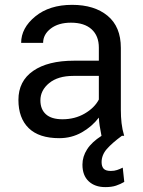

<svg xmlns="http://www.w3.org/2000/svg" viewBox="-20 -558 588 789"><path d="M397 0Q392.1 -24.9 389.6 -41Q387.2 -57.1 386.2 -74.7Q357.9 -37.6 315.9 -13.9Q273.9 9.8 223.6 9.8Q140.1 9.8 97.9 -31.5Q55.7 -72.8 55.7 -147.5Q55.7 -224.6 116.2 -266.6Q176.8 -308.6 284.2 -308.6H386.2V-362.3Q386.2 -410.6 356.4 -437.7Q326.7 -464.8 271.5 -464.8Q220.2 -464.8 188.7 -440.7Q157.2 -416.5 157.2 -381.8H66.9Q66.9 -442.9 125 -490.5Q183.1 -538.1 276.4 -538.1Q367.7 -538.1 422.1 -493.2Q476.6 -448.2 476.6 -361.3V-106.4Q476.6 -78.1 479.5 -52.2Q482.4 -26.4 490.2 0H481Q440.4 29.8 418.9 54.4Q397.5 79.1 397.5 108.4Q397.5 126 406 135.3Q414.6 144.5 435.5 144.5Q449.7 144.5 461.2 140.6Q472.7 136.7 484.4 130.9L490.7 189.5Q475.1 198.7 457 204.8Q439 210.9 412.6 210.9Q370.1 210.9 344.5 187Q318.8 163.1 318.8 118.7Q318.8 85.4 337.9 55.7Q356.9 25.9 397.5 0ZM236.8 -67.9Q287.6 -67.9 327.9 -91.3Q368.2 -114.7 386.2 -148.9V-246.1H281.2Q218.3 -246.1 182.1 -216.6Q146 -187 146 -145.5Q146 -108.9 168.7 -88.4Q191.4 -67.9 236.8 -67.9Z"/></svg>

Font: Roboto Web
Style: Regular
Weight: 400
Designer: Google
Version: Version 1.200310; 2013